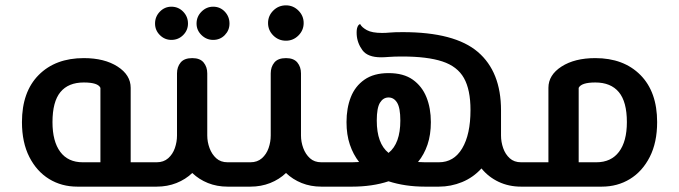

<svg xmlns="http://www.w3.org/2000/svg" viewBox="-20 -697 2536 717"><path d="M289 -91H355V-369Q346 -389 293 -389Q235 -389 205.5 -353Q176 -317 176 -241Q176 -169 205 -130Q234 -91 289 -91ZM269 0Q210 0 163.5 -28.5Q117 -57 89.5 -111Q62 -165 62 -241Q62 -354 124.5 -417Q187 -480 293 -480Q370 -480 419 -448.5Q468 -417 468 -369V-91H525Q536 -91 540.5 -79Q545 -67 545 -46Q545 -25 540.5 -12.5Q536 0 525 0Z M525 0Q514 0 509.5 -12.5Q505 -25 505 -46Q505 -67 509.5 -79Q514 -91 525 -91H565Q591 -91 608 -106Q625 -121 633 -144Q641 -167 641 -191V-423Q641 -447 654.5 -463.5Q668 -480 698 -480Q727 -480 740.5 -463.5Q754 -447 754 -423V-191Q754 -167 762.5 -144Q771 -121 787.5 -106Q804 -91 830 -91H875Q886 -91 890.5 -79Q895 -67 895 -46Q895 -25 890.5 -12.5Q886 0 875 0H830Q790 0 756.5 -13.5Q723 -27 698 -51Q673 -27 639 -13.5Q605 0 565 0ZM776 -548Q751 -548 732.5 -566Q714 -584 714 -609Q714 -635 732.5 -653.5Q751 -672 776 -672Q802 -672 819.5 -653.5Q837 -635 837 -609Q837 -584 819.5 -566Q802 -548 776 -548ZM620 -548Q595 -548 577 -566Q559 -584 559 -609Q559 -635 577 -653.5Q595 -672 620 -672Q646 -672 664 -653.5Q682 -635 682 -609Q682 -584 664 -566Q646 -548 620 -548Z M875 0Q864 0 859.5 -12.5Q855 -25 855 -46Q855 -67 859.5 -79Q864 -91 875 -91H915Q941 -91 958 -106Q975 -121 983 -144Q991 -167 991 -191V-423Q991 -447 1004.5 -463.5Q1018 -480 1048 -480Q1077 -480 1090.5 -463.5Q1104 -447 1104 -423V-191Q1104 -167 1112.5 -144Q1121 -121 1137.5 -106Q1154 -91 1180 -91H1225Q1236 -91 1240.5 -79Q1245 -67 1245 -46Q1245 -25 1240.5 -12.5Q1236 0 1225 0H1180Q1140 0 1106.5 -13.5Q1073 -27 1048 -51Q1023 -27 989 -13.5Q955 0 915 0ZM1048 -545Q1020 -545 1000.5 -564.5Q981 -584 981 -611Q981 -638 1000.5 -657.5Q1020 -677 1048 -677Q1075 -677 1094.5 -657.5Q1114 -638 1114 -611Q1114 -584 1094.5 -564.5Q1075 -545 1048 -545Z M1387 -247Q1387 -161 1431 -126Q1475 -161 1475 -247Q1475 -294 1463 -313.5Q1451 -333 1431 -333Q1411 -333 1399 -313.5Q1387 -294 1387 -247ZM1225 0Q1214 0 1209.5 -12.5Q1205 -25 1205 -46Q1205 -67 1209.5 -79Q1214 -91 1225 -91H1295Q1309 -91 1321 -92Q1299 -120 1286.5 -157Q1274 -194 1274 -241Q1274 -293 1290 -334Q1306 -375 1341 -399.5Q1376 -424 1431 -424Q1487 -424 1521.5 -399.5Q1556 -375 1572.5 -334Q1589 -293 1589 -241Q1589 -194 1576.5 -157Q1564 -120 1541 -92Q1553 -91 1567 -91H1619Q1675 -91 1706 -143Q1737 -195 1737 -286Q1737 -362 1712.5 -405.5Q1688 -449 1632 -467.5Q1576 -486 1482 -486Q1452 -486 1433.5 -484.5Q1415 -483 1403 -483Q1353 -483 1333.5 -509.5Q1314 -536 1312 -568Q1311 -587 1315 -596.5Q1319 -606 1325 -607Q1331 -595 1350 -584.5Q1369 -574 1407 -574Q1421 -574 1437 -575.5Q1453 -577 1484 -577Q1678 -577 1764.5 -503Q1851 -429 1851 -285V-281V-191Q1851 -167 1859 -144Q1867 -121 1883.5 -106Q1900 -91 1926 -91H1971Q1982 -91 1986.5 -79Q1991 -67 1991 -46Q1991 -25 1986.5 -12.5Q1982 0 1971 0H1926Q1880 0 1842 -18Q1804 -36 1778 -68Q1747 -34 1705.5 -17Q1664 0 1619 0H1567Q1530 0 1496 -5Q1462 -10 1431 -20Q1401 -10 1366.5 -5Q1332 0 1295 0Z M1971 0Q1960 0 1955.5 -12.5Q1951 -25 1951 -46Q1951 -67 1955.5 -79Q1960 -91 1971 -91H2028V-369Q2028 -417 2077 -448.5Q2126 -480 2203 -480Q2309 -480 2371.5 -417Q2434 -354 2434 -241Q2434 -165 2406.5 -111Q2379 -57 2332.5 -28.5Q2286 0 2227 0ZM2203 -389Q2151 -389 2141 -369V-91H2207Q2262 -91 2291.5 -130Q2321 -169 2321 -241Q2321 -317 2291 -353Q2261 -389 2203 -389Z"/></svg>

Font: El Messiri SemiBold
Style: Regular
Weight: 600
Designer: Mohamed Gaber
Foundry: Kief Type Foundry
Version: Version 2.020; ttfautohint (v1.8.3)